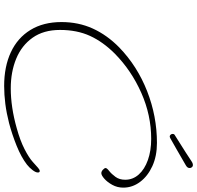

<svg xmlns="http://www.w3.org/2000/svg" viewBox="-32 -848 926 901"><g transform="rotate(90 430.5 -398.0)"><path d="M384 45Q293 45 225.5 13.5Q158 -18 121 -78.5Q84 -139 84 -224Q84 -304 114.5 -371Q145 -438 203 -495Q291 -580 408.5 -626Q526 -672 651 -672Q713 -672 760 -650.5Q807 -629 834 -593Q861 -557 861 -514Q861 -486 848 -462.5Q835 -439 819 -425Q803 -411 793 -411Q785 -411 777 -418.5Q769 -426 769 -431Q769 -437 783 -448Q797 -459 810.5 -477.5Q824 -496 824 -523Q824 -559 799.5 -586.5Q775 -614 731.5 -629.5Q688 -645 632 -645Q521 -645 416 -598.5Q311 -552 232 -474Q177 -419 149 -358Q121 -297 121 -217Q121 -140 157.5 -88.5Q194 -37 256 -11.5Q318 14 395 14Q483 14 582 -14Q640 -30 680 -50.5Q720 -71 740 -89Q759 -106 768 -114Q777 -122 783 -122Q790 -122 790 -113Q790 -103 778.5 -88Q767 -73 753 -62Q718 -35 664.5 -13.5Q611 8 558 22Q511 34 468 39.5Q425 45 384 45ZM619 -732Q609 -736 609 -746Q609 -753 615 -756Q624 -762 647.5 -776.5Q671 -791 696.5 -807.5Q722 -824 737 -834Q750 -843 760 -840Q769 -835 769 -825Q769 -815 757 -808Q750 -804 728.5 -791.5Q707 -779 680 -763.5Q653 -748 628 -734Q624 -732 619 -732Z"/></g></svg>

Font: Oooh Baby
Style: Regular
Weight: 400
Designer: Robert E. Leuschke
Foundry: Robert E. Leuschke
Version: Version 1.011; ttfautohint (v1.8.3)